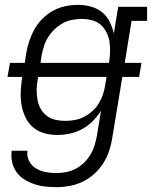

<svg xmlns="http://www.w3.org/2000/svg" viewBox="-20 -548 640 791"><path d="M214 223Q190 223 166.5 220.5Q143 218 121 210.5Q99 203 80 191Q61 179 48 161Q35 143 30 120Q25 97 28 73H93Q90 96 100 115.5Q110 135 128.5 146Q147 157 168.5 161Q190 165 213 165Q233 165 253 161Q273 157 291.5 147.5Q310 138 325.5 123Q341 108 352 90Q363 72 369 52.5Q375 33 379 13L396 -92Q381 -68 361.5 -48.5Q342 -29 318 -16Q294 -3 267.5 2.5Q241 8 216 8Q188 8 161.5 0.5Q135 -7 115.5 -24Q96 -41 84.5 -65.5Q73 -90 68.5 -116.5Q64 -143 65.5 -171.5Q67 -200 71 -228L72 -231H11L21 -289H82L88 -328Q92 -353 100.5 -378.5Q109 -404 122 -427.5Q135 -451 155 -471Q175 -491 199 -504Q223 -517 249 -522.5Q275 -528 301 -528Q328 -528 354 -521Q380 -514 400 -498Q420 -482 431.5 -459Q443 -436 449 -410L467 -520H586V-462H522L494 -289H563L553 -231H484L442 23Q438 49 429 75.5Q420 102 404.5 126Q389 150 367 169.5Q345 189 319.5 201Q294 213 267 218Q240 223 214 223ZM147 -289H429L430 -295Q433 -316 433.5 -337.5Q434 -359 430.5 -379Q427 -399 417.5 -417Q408 -435 393 -447.5Q378 -460 357.5 -465Q337 -470 316 -470Q297 -470 276.5 -466Q256 -462 238 -452Q220 -442 204.5 -427Q189 -412 178 -394.5Q167 -377 161 -357.5Q155 -338 151 -318ZM249 -50Q268 -50 287.5 -53.5Q307 -57 325 -66Q343 -75 359 -89Q375 -103 386 -120.5Q397 -138 403.5 -157Q410 -176 413 -195L419 -231H137L135 -218Q131 -198 131 -177Q131 -156 134.5 -136.5Q138 -117 147.5 -100Q157 -83 172.5 -71Q188 -59 208 -54.5Q228 -50 249 -50Z"/></svg>

Font: Iosevka Etoile Light
Style: Italic
Weight: 300
Italic angle: -9°
Designer: Belleve Invis
Foundry: Belleve Invis
Version: Version 22.1.2; ttfautohint (v1.8.4)